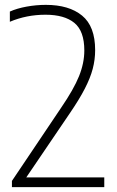

<svg xmlns="http://www.w3.org/2000/svg" viewBox="-20 -769 480 789"><path d="M29 0V-25.5L231 -326Q283 -402 304.8 -456Q326.5 -510 326.5 -561.5Q326.5 -641.5 285.5 -675Q244.5 -708.5 167 -708.5Q89 -708.5 20.5 -679.5V-721.5Q49.5 -734.5 89.2 -741.8Q129 -749 168.5 -749Q263.5 -749 317.2 -705Q371 -661 371 -563Q371 -524 361 -486Q351 -448 328.2 -404Q305.5 -360 266.5 -303L88 -40H408.5V0Z"/></svg>

Font: Encode Sans Semi Condensed ExtraLight
Style: Regular
Weight: 200
Width: 4
Designer: Multiple Designers
Foundry: Impallari Type
Version: Version 3.000; ttfautohint (v1.8.3) -l 8 -r 50 -G 200 -x 14 